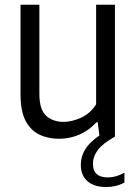

<svg xmlns="http://www.w3.org/2000/svg" viewBox="-20 -562 562 790"><path d="M223.5 9Q178 9 142 -8.2Q106 -25.5 85.2 -65.2Q64.5 -105 64.5 -173V-542.5H142V-176.5Q142 -111 169.8 -85.8Q197.5 -60.5 242 -60.5Q274 -60.5 312 -77Q350 -93.5 375.5 -132.5V-542.5H453V0Q402.5 28.5 382.5 55.2Q362.5 82 362.5 112Q362.5 168 423.5 168Q457.5 168 492 148.5V189Q458.5 207.5 417 207.5Q367 207.5 339.8 183.2Q312.5 159 312.5 116.5Q312.5 82.5 330.2 53Q348 23.5 389 -4.5L382 -59H377Q346 -25 306.2 -8Q266.5 9 223.5 9Z"/></svg>

Font: Encode Sans SemiCondensed SemiCondensed
Style: Regular
Weight: 400
Width: 4
Designer: Multiple Designers
Foundry: Impallari Type
Version: Version 3.000; ttfautohint (v1.8.3) -l 8 -r 50 -G 200 -x 14 